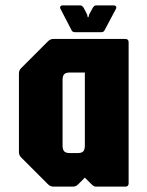

<svg xmlns="http://www.w3.org/2000/svg" viewBox="-20 -695 549 715"><path d="M179 0Q167.5 0 159 -8.5L59 -108.5Q50.5 -116.5 50.5 -128.5V-421.5Q50.5 -433.5 59 -441.5L159 -541.5Q167.5 -550 179 -550H446.5Q459 -550 459 -537.5V-12.5Q459 0 446.5 0H338.5Q332 0 328.5 -2.5Q325 -5 321 -8.5L296 -33.5L271 -8.5Q263 0 251 0ZM240 -125H269.5Q284.5 -125 290.2 -131.5Q296 -138 296 -153V-425H240.5Q225 -425 219 -418.5Q213 -412 213 -397V-153Q213 -138 219 -131.5Q225 -125 240 -125ZM260.5 -575Q249.5 -575 246.5 -582.5L205.5 -661.5Q202.5 -667 205 -671Q207.5 -675 214 -675H279Q285.5 -675 291.5 -666L304.5 -641L306.5 -631H309.5L312 -641L325.5 -666Q331 -675 338 -675H403Q409.5 -675 412 -671Q414.5 -667 411.5 -661.5L369.5 -582.5Q366.5 -575 355.5 -575Z"/></svg>

Font: Jaro 24pt
Style: Regular
Weight: 400
Designer: Agyei Archer, Celine Hurka, Mirko Velimirović
Version: Version 1.000